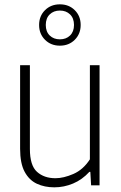

<svg xmlns="http://www.w3.org/2000/svg" viewBox="-20 -834 544 864"><path d="M224.5 9Q180.5 9 145.8 -7.2Q111 -23.5 90.8 -61.2Q70.5 -99 70.5 -164.5V-540.5H114.5V-164Q114.5 -89.5 146.5 -60.8Q178.5 -32 229.5 -32Q266 -32 310.2 -51.2Q354.5 -70.5 384.5 -117V-540.5H428V0H390L386.5 -60.5H382Q350 -25.5 309 -8.2Q268 9 224.5 9ZM249.5 -628.5Q209 -628.5 182.5 -655Q156 -681.5 156 -721.5Q156 -762 182.5 -788.2Q209 -814.5 249.5 -814.5Q290 -814.5 316.5 -788.2Q343 -762 343 -721.5Q343 -681.5 316.5 -655Q290 -628.5 249.5 -628.5ZM249.5 -657Q277.5 -657 295.2 -674.2Q313 -691.5 313 -721.5Q313 -752 295.2 -769.2Q277.5 -786.5 249.5 -786.5Q221.5 -786.5 203.8 -769.2Q186 -752 186 -721.5Q186 -691.5 203.8 -674.2Q221.5 -657 249.5 -657Z"/></svg>

Font: Encode Sans Semi Condensed ExtraLight
Style: Regular
Weight: 200
Width: 4
Designer: Multiple Designers
Foundry: Impallari Type
Version: Version 3.000; ttfautohint (v1.8.3) -l 8 -r 50 -G 200 -x 14 